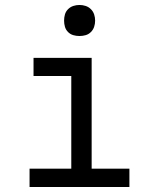

<svg xmlns="http://www.w3.org/2000/svg" viewBox="-20 -753 640 773"><path d="M99 0V-74H267V-447H115V-520H349V-74H501V0ZM300 -608Q287 -608 275 -611.5Q263 -615 254 -624Q245 -633 241.5 -645Q238 -657 238 -670Q238 -683 241.5 -695Q245 -707 254 -716Q263 -725 275 -729Q287 -733 300 -733Q313 -733 325 -729Q337 -725 346 -716Q355 -707 359 -695Q363 -683 363 -670Q363 -657 359 -645Q355 -633 346 -624Q337 -615 325 -611.5Q313 -608 300 -608Z"/></svg>

Font: Bmono
Style: Regular
Weight: 400
Monospace: yes
Designer: Belleve Invis
Foundry: Belleve Invis
Version: Version 11.2.2; ttfautohint (v1.8.2)